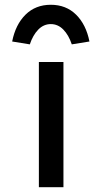

<svg xmlns="http://www.w3.org/2000/svg" viewBox="-20 -785 429 805"><path d="M143 0V-525H246V0ZM105 -599 31 -611Q45 -682 87 -723.5Q129 -765 193 -765Q257 -765 299 -723.5Q341 -682 355 -611L281 -599Q268 -638 245.5 -661Q223 -684 193 -684Q163 -684 140.5 -661Q118 -638 105 -599Z"/></svg>

Font: Lexend Giga
Style: Regular
Weight: 400
Designer: Bonnie Shaver-Troup, Thomas Jockin
Foundry: Lexend
Version: Version 1.007